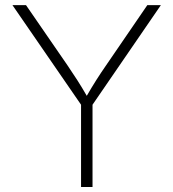

<svg xmlns="http://www.w3.org/2000/svg" viewBox="-20 -748 693 768"><path d="M304.2 0H350.1V-329.1L623.5 -727.5H569.3L404.8 -487.3C377.4 -447.8 353 -409.7 327.1 -364.7C301.8 -409.2 276.9 -446.8 249.5 -487.3L84 -727.5H29.8L304.2 -329.1Z"/></svg>

Font: Raveo ExtraLight
Style: Regular
Weight: 200
Designer: Jakub Foglar, Rasmus Andersson (Inter)
Foundry: Jakubfoglar.com
Version: Version 1.100;Glyphs 3.2.3 (3260)